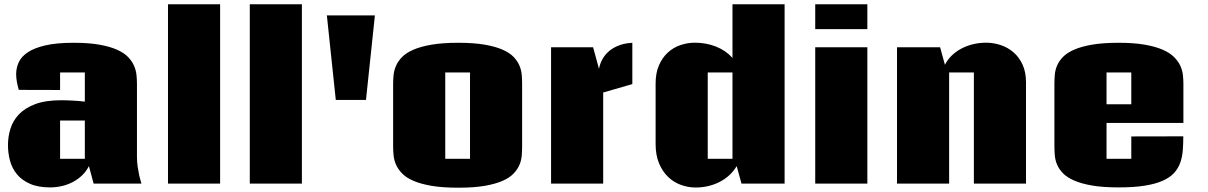

<svg xmlns="http://www.w3.org/2000/svg" viewBox="-20 -855 5623 894"><path d="M416 0 394 -81.5Q381.3 -56.6 361.8 -38.1Q342.3 -19.5 318.4 -7.1Q294.4 5.4 267.3 11.5Q240.2 17.6 213.4 17.6Q157.2 17.6 119.4 0.7Q81.5 -16.1 58.8 -43.7Q36.1 -71.3 26.6 -106.7Q17.1 -142.1 17.1 -179.7Q17.1 -218.3 28.6 -255.6Q40 -293 68.1 -322.5Q96.2 -352.1 143.8 -370.1Q191.4 -388.2 263.7 -388.2Q288.6 -388.2 317.4 -386.7Q346.2 -385.3 375 -381.8V-517.6H259.8V-436L67.4 -436.5Q62 -455.6 58.6 -474.1Q55.2 -492.7 55.2 -509.8Q55.2 -539.1 67.6 -565.7Q80.1 -592.3 110.6 -612.3Q141.1 -632.3 192.6 -644Q244.1 -655.8 322.8 -655.8Q393.6 -655.8 442.9 -647Q492.2 -638.2 524.9 -623.5Q557.6 -608.9 576.2 -589.6Q594.7 -570.3 604 -549.1Q613.3 -527.8 615.5 -506.1Q617.7 -484.4 617.7 -464.8V-125.5Q617.7 -102.1 620.8 -80.1Q624 -58.1 627.9 -40Q632.8 -19 638.7 0ZM259.8 -293.9V-115.7H375V-293.9Z M1004.9 0H762.2V-835H1004.9Z M1385.7 0H1143.1V-835H1385.7Z M1684.1 -389.6H1543.5L1502 -783.2H1725.6Z M2053.2 -115.7H2168.5V-517.6H2053.2ZM2113.8 19Q2040.5 19 1989.5 10.3Q1938.5 1.5 1904.8 -13.2Q1871.1 -27.8 1852.3 -47.4Q1833.5 -66.9 1824.2 -87.9Q1814.9 -108.9 1812.7 -130.6Q1810.5 -152.3 1810.5 -171.9V-464.8Q1810.5 -484.4 1812.7 -506.1Q1814.9 -527.8 1824.2 -549.1Q1833.5 -570.3 1852.3 -589.6Q1871.1 -608.9 1904.8 -623.5Q1938.5 -638.2 1989.5 -647Q2040.5 -655.8 2113.8 -655.8Q2186.5 -655.8 2237.1 -647Q2287.6 -638.2 2320.6 -623.5Q2353.5 -608.9 2371.8 -589.6Q2390.1 -570.3 2398.9 -549.1Q2407.7 -527.8 2409.4 -506.1Q2411.1 -484.4 2411.1 -464.8V-171.9Q2411.1 -152.3 2409.4 -130.6Q2407.7 -108.9 2398.9 -87.9Q2390.1 -66.9 2371.8 -47.4Q2353.5 -27.8 2320.6 -13.2Q2287.6 1.5 2237.1 10.3Q2186.5 19 2113.8 19Z M2545.9 0V-634.8H2741.7L2769 -534.7Q2773.9 -559.1 2784.2 -577.6Q2794.4 -596.2 2807.9 -609.6Q2821.3 -623 2836.9 -631.8Q2852.5 -640.6 2868.2 -645.8Q2883.8 -650.9 2898.4 -653.1Q2913.1 -655.3 2924.3 -655.8V-463.4L2788.6 -424.3V0Z M3633.3 -835V0H3432.6L3410.2 -81.5Q3395.5 -57.1 3374.8 -38.3Q3354 -19.5 3329.1 -7.1Q3304.2 5.4 3276.4 11.7Q3248.5 18.1 3219.2 18.1Q3184.1 18.1 3150.4 5.9Q3116.7 -6.3 3090.6 -31.5Q3064.5 -56.6 3048.6 -94.7Q3032.7 -132.8 3032.7 -184.1V-466.3Q3032.7 -515.1 3048.3 -551Q3064 -586.9 3089.6 -610.4Q3115.2 -633.8 3148.2 -645Q3181.2 -656.2 3215.8 -656.2Q3268.1 -656.2 3313.7 -638.2Q3359.4 -620.1 3390.6 -585.4V-835ZM3390.6 -517.6H3275.4V-115.7H3390.6Z M4018.6 0H3775.9V-634.8H4018.6ZM4018.6 -835V-719.2H3775.9V-835Z M4156.7 0V-634.8H4357.4L4379.9 -553.2Q4392.6 -578.6 4413.1 -597.9Q4433.6 -617.2 4459 -630.1Q4484.4 -643.1 4513.2 -649.7Q4542 -656.2 4571.8 -656.2Q4606.4 -656.2 4639.9 -645Q4673.3 -633.8 4699.5 -611.1Q4725.6 -588.4 4741.5 -553.7Q4757.3 -519 4757.3 -472.7V0H4514.6V-517.6H4399.4V0Z M5489.7 -220.2Q5489.7 -185.5 5487.3 -154.5Q5484.9 -123.5 5475.3 -96.9Q5465.8 -70.3 5446.5 -49.3Q5427.2 -28.3 5393.8 -13.4Q5360.4 1.5 5310.3 9.5Q5260.3 17.6 5188.5 17.6Q5115.2 17.6 5064.7 8.8Q5014.2 0 4981 -14.6Q4947.8 -29.3 4929.2 -48.6Q4910.6 -67.9 4901.9 -89.1Q4893.1 -110.4 4891.4 -131.8Q4889.6 -153.3 4889.6 -172.9V-465.8Q4889.6 -485.4 4891.4 -506.8Q4893.1 -528.3 4901.9 -549.3Q4910.6 -570.3 4929.2 -589.6Q4947.8 -608.9 4981 -623.5Q5014.2 -638.2 5064.7 -647Q5115.2 -655.8 5188.5 -655.8Q5259.8 -655.8 5310.1 -647Q5360.4 -638.2 5393.8 -623.5Q5427.2 -608.9 5446.5 -589.6Q5465.8 -570.3 5475.6 -549.3Q5485.4 -528.3 5487.8 -506.6Q5490.2 -484.9 5490.2 -465.8V-282.7H5132.3V-115.7H5247.6V-219.7ZM5132.3 -369.6H5247.6V-517.6H5132.3Z"/></svg>

Font: Coda Caption ExtraBold
Style: Regular
Weight: 800
Designer: vernon adams
Foundry: vernon adams
Version: Version 1.002